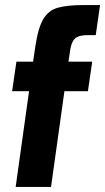

<svg xmlns="http://www.w3.org/2000/svg" viewBox="-20 -740 416 760"><path d="M42 0 95 -379H28L45 -496H111L120 -557Q131 -631 152 -665.5Q173 -700 211 -710Q249 -720 311 -720H376L359 -601H327Q292 -601 277.5 -588Q263 -575 258 -543L251 -496H345L328 -379H235L182 0Z"/></svg>

Font: Host Grotesk Black
Style: Italic
Weight: 900
Italic angle: -8°
Designer: Doğukan Karapınar based on Poppins by Indian Type Foundry, Jonny Pinhorn
Foundry: Element Type
Version: Version 1.000; ttfautohint (v1.8.4.7-5d5b);gftools[0.9.33]